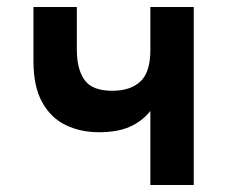

<svg xmlns="http://www.w3.org/2000/svg" viewBox="-20 -531 654 551"><path d="M411.5 0V-212.5Q388 -183 352.5 -167.2Q317 -151.5 264.5 -151.5Q211 -151.5 168.2 -172.2Q125.5 -193 100.8 -238Q76 -283 76 -356V-511H200.5V-389Q200.5 -332 222.8 -301.2Q245 -270.5 302 -270.5Q354.5 -270.5 383 -297.2Q411.5 -324 411.5 -387V-511H536V0Z"/></svg>

Font: Overpass
Style: Bold
Weight: 700
Designer: Delve Withrington, Dave Bailey, Thomas Jockin
Foundry: Delve Fonts LLC
Version: Version 4.000; ttfautohint (v1.8.3)